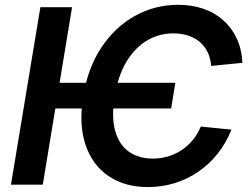

<svg xmlns="http://www.w3.org/2000/svg" viewBox="-20 -757 1023 787"><path d="M698.7 -417.5 681.6 -312.5H179.2L196.3 -417.5ZM973.6 -499.5 845.7 -486.8Q842.8 -520 830.3 -544.7Q817.9 -569.3 797.4 -586.2Q776.9 -603 750 -611.6Q723.1 -620.1 691.4 -620.1Q634.3 -620.6 585 -592.3Q535.6 -564 500.2 -507.1Q464.8 -450.2 450.2 -362.8Q436 -276.4 452.4 -219.5Q468.8 -162.6 509 -134.8Q549.3 -106.9 606.4 -106.9Q637.2 -106.9 666.5 -115.2Q695.8 -123.5 721.7 -139.9Q747.6 -156.2 768.3 -180.9Q789.1 -205.6 803.2 -238.3L928.7 -225.6Q906.7 -170.4 871.8 -126.7Q836.9 -83 792 -52.5Q747.1 -22 695.1 -6.1Q643.1 9.8 586.4 9.8Q492.2 9.8 425.8 -34.7Q359.4 -79.1 330.8 -162.8Q302.2 -246.6 321.3 -362.8Q340.3 -480 396.5 -563.7Q452.6 -647.5 534.2 -692.4Q615.7 -737.3 710 -737.3Q766.1 -737.3 812.7 -721.4Q859.4 -705.6 894.3 -674.8Q929.2 -644 950 -600.1Q970.7 -556.2 973.6 -499.5ZM275.4 -727.5 155.3 0H24.9L145.5 -727.5Z"/></svg>

Font: Inter 18pt SemiBold
Style: Italic
Weight: 600
Italic angle: -9.3988°
Designer: Rasmus Andersson
Foundry: rsms
Version: Version 4.001;git-66647c0bb